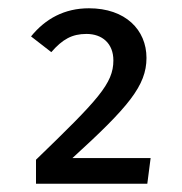

<svg xmlns="http://www.w3.org/2000/svg" viewBox="-20 -766 440 464"><path d="M195 -746C136 -746 90 -721 55 -678L104 -640C131 -671 154 -684 189 -684C227 -684 254 -661 254 -620C254 -564 217 -525 67 -380V-322H336L344 -384H155C290 -507 334 -559 334 -626C334 -694 283 -746 195 -746Z"/></svg>

Font: Fira Math
Style: Regular
Weight: 400
Designer: Xiangdong Zeng
Foundry: Xiangdong Zeng
Version: Version 0.3.4